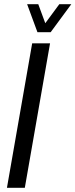

<svg xmlns="http://www.w3.org/2000/svg" viewBox="-20 -893 359 913"><path d="M13 0 133 -687H218L98 0ZM319 -873 221 -740H158L109 -873H162L207 -751H172L262 -873Z"/></svg>

Font: Archivo ExtraCondensed
Style: Italic
Weight: 400
Width: 2
Italic angle: -10°
Designer: Hector Gatti
Foundry: Omnibus-Type
Version: Version 2.001